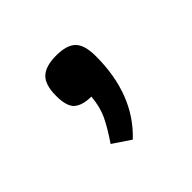

<svg xmlns="http://www.w3.org/2000/svg" viewBox="-77 -188 410 410"><g transform="rotate(-45 128.5 17.5)"><path d="M188.5 -43.5Q188.5 72.3 118.2 138.2L78.1 111.3Q98.1 82 108.2 60.5Q118.2 39.1 120.6 10.7Q95.2 10.7 81.8 0Q68.4 -10.7 68.4 -43.5Q68.4 -77.1 83 -90.8Q97.7 -104.5 129.4 -104.5Q161.6 -104.5 175 -90.8Q188.5 -77.1 188.5 -43.5Z"/></g></svg>

Font: Metrophobic
Style: Regular
Weight: 400
Designer: Vernon Adams
Foundry: Vernon Adams
Version: Version 3.200; ttfautohint (v1.8.4.7-5d5b);gftools[0.9.23]